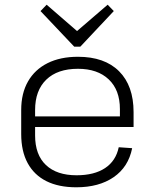

<svg xmlns="http://www.w3.org/2000/svg" viewBox="-20 -788 657 815"><path d="M304 7Q229 7 177 -19Q125 -45 97.5 -95.5Q70 -146 70 -219V-321Q70 -392 99 -442.5Q128 -493 182 -520Q236 -547 311 -547Q424 -547 485.5 -485.5Q547 -424 547 -312V-249H118V-294H499L489 -276V-325Q489 -406 441.5 -451Q394 -496 311 -496Q224 -496 176.5 -450Q129 -404 129 -321V-213Q129 -131 175 -87.5Q221 -44 305 -44Q380 -44 426 -74.5Q472 -105 484 -163L541 -159Q525 -79 462.5 -36Q400 7 304 7ZM463 -741 321 -590H295L152 -741L178 -768L320 -645H294L437 -768Z"/></svg>

Font: Pathway Extreme 28pt ExtraLight
Style: Regular
Weight: 250
Designer: Eduardo Rodriguez Tunni
Foundry: Eduardo Rodriguez Tunni
Version: Version 1.001;gftools[0.9.26]